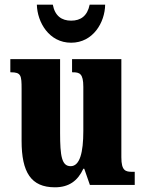

<svg xmlns="http://www.w3.org/2000/svg" viewBox="-20 -788 617 818"><path d="M283 -606C377 -606 427 -693 428 -768H362C352 -720 324 -700 283 -700C243 -700 214 -720 205 -768H137C139 -693 189 -606 283 -606ZM214 10C273 10 311 -17 335 -69H339L363 0H554V-56H544C515 -56 497 -60 497 -118V-536H287V-480H290C319 -480 335 -475 335 -418V-230C335 -138 320 -80 281 -80C243 -80 236 -123 236 -222V-536H24V-480H27C70 -480 72 -466 72 -409V-188C72 -54 112 10 214 10Z"/></svg>

Font: Noto Serif Devanagari ExtraCondensed Black
Style: Regular
Weight: 900
Width: 2
Designer: Universal Thirst, Indian Type Foundry and the Monotype Design Team
Foundry: Monotype Imaging Inc.
Version: Version 2.004